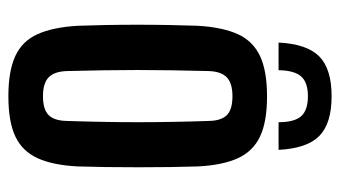

<svg xmlns="http://www.w3.org/2000/svg" viewBox="-196 -606 811 458"><g transform="rotate(90 209.0 -376.5)"><path d="M209 -762.5Q274 -762.5 303.8 -733.2Q333.5 -704 337 -636H271Q271 -673.5 256.8 -689.8Q242.5 -706 209 -706Q176 -706 161.8 -689.8Q147.5 -673.5 147 -636H81Q84.5 -704 114.2 -733.2Q144 -762.5 209 -762.5ZM209 8.5Q149 8.5 113.2 -8Q77.5 -24.5 61 -61Q44.5 -97.5 41 -157Q40 -185.5 39.2 -222.5Q38.5 -259.5 38.5 -299Q38.5 -338.5 39.2 -376Q40 -413.5 41 -443.5Q44.5 -502.5 61 -538.8Q77.5 -575 113.2 -591.8Q149 -608.5 209 -608.5Q270 -608.5 305.2 -591.8Q340.5 -575 357 -538.8Q373.5 -502.5 376.5 -443.5Q377.5 -414.5 378 -377.8Q378.5 -341 378.5 -301.2Q378.5 -261.5 378 -224.2Q377.5 -187 376.5 -157Q373.5 -98 357 -61.5Q340.5 -25 305.2 -8.2Q270 8.5 209 8.5ZM209 -74Q240.5 -74 254 -87.5Q267.5 -101 268 -131Q269.5 -175 270.2 -217Q271 -259 271 -300.5Q271 -342 270.2 -383.8Q269.5 -425.5 268 -469.5Q267.5 -499 254.2 -512.5Q241 -526 209 -526Q178 -526 164 -512.5Q150 -499 149 -469.5Q148 -425.5 147.2 -383.5Q146.5 -341.5 146.5 -300Q146.5 -258.5 147.2 -216.5Q148 -174.5 149 -131Q150 -101 164 -87.5Q178 -74 209 -74Z"/></g></svg>

Font: Big Shoulders Display Thin
Style: Bold
Weight: 700
Version: Version 2.002